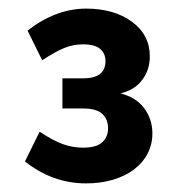

<svg xmlns="http://www.w3.org/2000/svg" viewBox="-20 -828 412 446"><path d="M180 -402Q102 -402 38 -453L72 -522Q104 -501 126.5 -493Q149 -485 173 -485Q204 -485 217.5 -497.5Q231 -510 231 -530Q231 -551 217.5 -563.5Q204 -576 173 -576H125V-646H173Q225 -646 225 -686Q225 -704 212.5 -714.5Q200 -725 173 -725Q151 -725 130.5 -717Q110 -709 78 -688L44 -757Q110 -808 180 -808Q245 -808 286.5 -777.5Q328 -747 328 -697Q328 -666 310.5 -642.5Q293 -619 260 -611Q296 -602 315 -576.5Q334 -551 334 -518Q334 -493 323 -471.5Q312 -450 291.5 -434.5Q271 -419 242.5 -410.5Q214 -402 180 -402Z"/></svg>

Font: Celebes
Style: Bold
Weight: 700
Designer: Anugrah Pasau
Foundry: Lafontype
Version: Version 1.000; ttfautohint (v1.8.4)